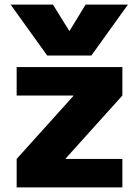

<svg xmlns="http://www.w3.org/2000/svg" viewBox="-20 -810 601 830"><path d="M26 -790H209L279 -677H281L350 -790H533L375 -570H184ZM52 0V-123L297 -395V-397H52V-520H509V-397L264 -125V-123H509V0Z"/></svg>

Font: M PLUS 2 ExtraBold
Style: Regular
Weight: 800
Version: Version 1.001